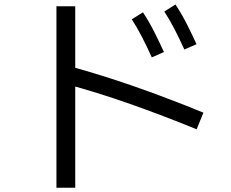

<svg xmlns="http://www.w3.org/2000/svg" viewBox="-20 -792 1040 863"><path d="M318.2 51.7H233.7V-763.9H318.2ZM894.3 -285.6 863.8 -210.8Q713.2 -272.5 565.3 -324.6Q417.3 -376.7 266.9 -417.3L287.7 -495.7Q439.8 -454.3 591.1 -401.1Q742.4 -347.9 894.3 -285.6ZM662.4 -534.1Q640.1 -583.3 618.4 -625.3Q596.8 -667.3 572.4 -705.3L622.6 -736.6Q651 -693.2 673.8 -647.9Q696.6 -602.6 716.9 -558ZM808.6 -569.6Q786.3 -618.8 764.7 -660.4Q743.1 -702.1 718.6 -740.5L768.8 -771.7Q797.2 -728.4 820.2 -683.1Q843.2 -637.7 863.2 -593.2Z"/></svg>

Font: Murecho Thin
Style: Regular
Weight: 100
Designer: Neil Summerour
Foundry: Positype
Version: Version 1.010